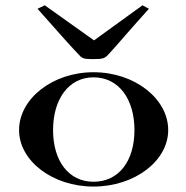

<svg xmlns="http://www.w3.org/2000/svg" viewBox="-20 -681 689 710"><path d="M325.7 -8.9C233.7 -8.9 176.2 -86.1 176.2 -200C176.2 -313.9 233.7 -395 325.7 -395C419.8 -395 477.2 -313.9 477.2 -200C477.2 -86.1 419.8 -8.9 325.7 -8.9ZM325.7 8.9C478.2 8.9 602 -86.1 602 -200C602 -315.8 478.2 -413.9 325.7 -413.9C174.3 -413.9 50.5 -315.8 50.5 -200C50.5 -86.1 174.3 8.9 325.7 8.9ZM323.8 -462.4C363.4 -462.4 368.3 -465.3 385.1 -484.2C417.8 -519.8 463.4 -574.3 530.7 -648.5L506.9 -661.4L327.7 -531.7L145.5 -661.4L118.8 -648.5C186.1 -573.3 234.7 -516.8 267.3 -483.2C283.2 -465.3 286.1 -462.4 323.8 -462.4Z"/></svg>

Font: Biblismive
Style: Regular
Weight: 400
Designer: Susan Drake
Foundry: Susan Drake
Version: Version 1.0; ttfautohint (v1.8.4.7-5d5b)